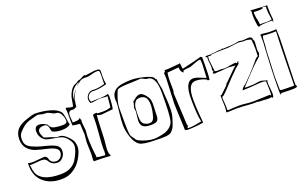

<svg xmlns="http://www.w3.org/2000/svg" viewBox="-87 -1117 2481 1558"><g transform="rotate(-20 1154.0 -338.5)"><path d="M315 -290 329 -291Q353 -291 381.5 -267Q410 -243 424.5 -218.5Q439 -194 439 -160.5Q439 -127 413.5 -79Q388 -31 357 -5.5Q326 20 297 31.5Q268 43 223 43Q132 43 73 -8.5Q14 -60 14 -152Q14 -155 14.5 -162.5Q15 -170 15 -174Q29 -167 56 -167L148 -175H158Q177 -175 185 -142Q188 -130 201.5 -119.5Q215 -109 237 -109Q259 -109 275.5 -126Q292 -143 292 -168Q292 -193 263.5 -207.5Q235 -222 194 -230.5Q153 -239 112 -251.5Q71 -264 42.5 -295Q14 -326 14 -378Q14 -430 43 -462.5Q72 -495 136 -514Q143 -516 157 -521Q185 -531 204 -531Q269 -531 331.5 -513.5Q394 -496 416 -463Q424 -449 430 -411L434 -382Q435 -369 442 -354Q419 -331 367 -331Q315 -331 286 -348Q280 -357 277.5 -376Q275 -395 266.5 -405Q258 -415 235 -415Q212 -415 199.5 -405Q187 -395 187 -380.5Q187 -366 194.5 -350Q202 -334 203 -328Q212 -321 233 -315.5Q254 -310 258 -308.5Q262 -307 275 -302Q302 -290 315 -290ZM120 -158 41 -152H32Q25 -152 24 -153Q29 -104 36 -86Q69 3 234 3Q328 3 372 -60Q418 -134 418 -180Q418 -203 398.5 -230.5Q379 -258 358 -270Q337 -282 284.5 -289.5Q232 -297 213 -306.5Q194 -316 179.5 -339Q165 -362 165 -389Q165 -436 204 -436Q238 -436 272 -411Q284 -378 318 -372Q348 -366 386 -366Q424 -366 424 -389Q424 -421 408 -448.5Q392 -476 373 -476Q354 -476 330 -490Q306 -504 293 -504H278Q266 -504 248 -509Q230 -514 221.5 -514Q213 -514 208.5 -512Q204 -510 176.5 -503Q149 -496 138 -492Q93 -476 49 -424Q33 -405 33 -369.5Q33 -334 51.5 -315Q70 -296 107 -283L127 -275Q144 -268 199 -254.5Q254 -241 282.5 -224Q311 -207 311 -173.5Q311 -140 289.5 -117Q268 -94 244 -94Q202 -94 180 -123Q178 -126 171.5 -136Q165 -146 155 -152Q145 -158 120 -158Z M728 -541 705 -542Q685 -540 672 -526Q659 -512 659 -495.5Q659 -479 666 -466Q683 -468 737.5 -469Q792 -470 817 -479Q819 -461 821 -461Q819 -378 810 -348H799L713 -339Q690 -339 673 -350Q669 -313 666.5 -240.5Q664 -168 663 -149Q655 -66 655 -60Q655 -16 667 -6Q664 1 659.5 1Q655 1 624.5 -1.5Q594 -4 523 -4Q520 -8 520 -22L523 -65L520 -169L526 -235L521 -328Q465 -336 459 -336L457 -364V-441Q457 -467 453 -478Q457 -487 457 -490Q462 -489 472 -486Q495 -478 513 -478Q520 -489 524 -522.5Q528 -556 539.5 -581.5Q551 -607 563 -621Q575 -635 583 -639.5Q591 -644 601.5 -648Q612 -652 619.5 -658.5Q627 -665 635.5 -665Q644 -665 662 -676Q680 -687 687.5 -687Q695 -687 695 -683L694 -682Q767 -693 775 -693Q783 -693 792.5 -693Q802 -693 808 -692.5Q814 -692 819.5 -687Q825 -682 825 -672L824 -627Q824 -588 830 -558Q768 -541 728 -541ZM630 -53 629 -71Q629 -115 636.5 -198.5Q644 -282 644 -327V-360Q649 -365 661 -365.5Q673 -366 676 -367Q679 -366 679 -364V-362Q679 -358 725.5 -358Q772 -358 798 -370L801 -394Q806 -461 807 -464Q797 -462 796 -462Q755 -466 737 -466L674 -457L657 -459Q650 -472 650 -492.5Q650 -513 667 -532Q684 -551 707 -551L730 -550Q763 -550 815 -565Q817 -599 817 -636.5Q817 -674 812.5 -678Q808 -682 792 -682Q776 -682 746.5 -673.5Q717 -665 702 -665L681 -667Q656 -665 642.5 -655.5Q629 -646 618 -637Q607 -628 602 -624Q605 -629 615 -637.5Q625 -646 626 -651Q542 -612 542 -526V-517Q552 -571 587 -606Q546 -552 539 -467L536 -464L533 -465Q530 -465 523 -460Q516 -455 505.5 -456Q495 -457 492 -457Q465 -457 465 -418L469 -359H486Q528 -359 535 -376Q535 -361 542 -354Q539 -344 539 -334L546 -263L542 -211Q542 -117 554 -40Q554 -30 553 -28Q568 -23 593 -21.5Q618 -20 626 -19Q630 -32 630 -53Z M859 -391 857 -415Q857 -504 962 -517Q995 -522 1034.5 -522Q1074 -522 1134.5 -507.5Q1195 -493 1212 -476Q1215 -474 1218.5 -465Q1222 -456 1227 -456Q1230 -454 1230 -450V-444Q1230 -430 1236 -405Q1242 -380 1243.5 -367.5Q1245 -355 1246 -325.5Q1247 -296 1249.5 -270Q1252 -244 1252 -196.5Q1252 -149 1240 -112Q1239 -109 1234.5 -94.5Q1230 -80 1228 -75Q1226 -70 1221.5 -57.5Q1217 -45 1212.5 -38.5Q1208 -32 1202 -24Q1190 -7 1171 0Q1152 7 1103 7L1061 6Q947 6 915 -15Q883 -36 863.5 -93Q844 -150 844 -198Q844 -246 851.5 -304.5Q859 -363 859 -391ZM1231 -340Q1231 -461 1178 -482Q1174 -484 1165.5 -484.5Q1157 -485 1150.5 -486.5Q1144 -488 1128 -496.5Q1112 -505 1106 -505Q1100 -505 1083 -503Q1066 -501 1021 -500Q926 -499 906 -486Q901 -482 894.5 -464Q888 -446 886 -442Q864 -383 864 -337V-217Q864 -119 873 -97Q877 -89 886 -78Q895 -67 899 -58Q910 -41 959 -24.5Q1008 -8 1045 -8Q1082 -8 1142 -24Q1206 -49 1218.5 -99.5Q1231 -150 1231 -340ZM981 -267 977 -301Q978 -306 983 -320Q988 -334 988 -343V-349Q992 -352 1007 -364Q1035 -388 1056.5 -388Q1078 -388 1102 -359Q1126 -330 1129 -308.5Q1132 -287 1132 -280L1128 -171Q1126 -146 1113.5 -134Q1101 -122 1058 -122Q1015 -122 994 -136.5Q973 -151 973 -188Q973 -203 981 -267ZM1101 -195Q1113 -238 1113 -277.5Q1113 -317 1100 -337.5Q1087 -358 1052 -362Q1017 -362 1005 -342Q989 -316 988 -294Q985 -259 985 -223.5Q985 -188 993 -173Q998 -159 1015.5 -149.5Q1033 -140 1046.5 -140Q1060 -140 1066.5 -141.5Q1073 -143 1078 -147.5Q1083 -152 1086 -155Q1089 -158 1092.5 -167Q1096 -176 1097 -179Q1098 -182 1101 -195Z M1316 -504 1328 -502Q1352 -502 1385 -506Q1418 -510 1432 -510H1443L1445 -513L1448 -516Q1452 -509 1453 -490Q1454 -471 1457 -463Q1586 -492 1625 -505Q1628 -504 1629.5 -501.5Q1631 -499 1632 -499Q1632 -500 1634 -500Q1636 -500 1637 -501Q1637 -304 1629 -304L1616 -305Q1615 -306 1614.5 -307.5Q1614 -309 1613 -310Q1609 -316 1600 -319Q1561 -336 1520 -336Q1451 -336 1451 -199Q1451 -140 1456.5 -75.5Q1462 -11 1463 4Q1393 16 1325 16Q1311 16 1303 8V-20Q1295 -182 1295 -223L1304 -431Q1304 -460 1301 -484Q1309 -484 1311 -487Q1313 -490 1314 -495.5Q1315 -501 1316 -504ZM1613 -327 1619 -442Q1619 -464 1616 -485Q1594 -485 1560 -471Q1526 -457 1517.5 -455.5Q1509 -454 1488 -452.5Q1467 -451 1455 -446V-444L1456 -440Q1456 -435 1451 -433Q1429 -447 1429 -485L1330 -476Q1324 -447 1324 -405L1325 -325L1323 -312V-316Q1320 -308 1320 -297L1326 -176Q1327 -153 1329 -118Q1333 -46 1333 -36V-27L1338 -18L1331 1Q1329 1 1327 -3V-1Q1327 5 1346 5Q1365 5 1383 2Q1404 -1 1451 -10Q1436 -81 1436 -210Q1436 -361 1509 -361Q1532 -361 1567.5 -345.5Q1603 -330 1613 -327Z M1788 -504 1805 -503Q1805 -507 1812.5 -507Q1820 -507 1820 -506L1818 -504L1858 -506Q1917 -508 1937 -513Q1957 -518 1961 -518L1992 -513L2042 -517Q2064 -517 2073 -503Q2072 -502 2072 -497L2074 -482Q2074 -477 2073 -476Q2074 -477 2075.5 -483Q2077 -489 2079 -491Q2081 -475 2081 -466Q2081 -466 2077 -402Q2077 -387 2082 -372Q2081 -367 2078 -359Q2075 -351 2073 -345Q2028 -307 1994 -272Q1928 -204 1878 -149Q1882 -145 1893 -145L1955 -147Q2001 -154 2013 -154Q2025 -154 2042 -148Q2059 -142 2064 -142Q2069 -142 2070 -143Q2066 -134 2066 -109L2073 -31Q2073 7 2062 7Q2058 7 2057.5 3.5Q2057 0 2055 0Q2039 3 2025 3L1946 -1Q1938 -1 1937 0Q1937 -2 1938.5 -3Q1940 -4 1940 -5Q1926 -3 1903 -3Q1880 -3 1796 -10Q1786 -10 1785 -9Q1777 -11 1771 -11L1688 -8H1678Q1669 -8 1668 -9Q1673 -28 1673 -58L1670 -153Q1673 -156 1680 -156Q1743 -213 1746 -222Q1748 -230 1758 -236Q1865 -343 1869 -343L1870 -342Q1869 -343 1868 -343L1857 -342L1807 -347Q1804 -347 1744 -341Q1698 -341 1688 -335Q1688 -341 1681 -341Q1674 -341 1673 -345Q1673 -348 1678 -352Q1683 -356 1683 -361V-365Q1683 -367 1681 -367L1678 -366L1676 -368Q1680 -379 1680 -400L1674 -464Q1674 -469 1676 -483Q1674 -485 1669 -485.5Q1664 -486 1662 -489Q1665 -496 1675 -496L1702 -495ZM1947 -508 1856 -497Q1709 -497 1709 -488L1707 -485L1697 -486Q1687 -486 1685 -488Q1682 -472 1682 -457L1694 -356Q1701 -352 1717 -352L1740 -353L1779 -350Q1788 -350 1823.5 -356.5Q1859 -363 1878 -363Q1879 -362 1879 -359Q1879 -356 1883 -356Q1887 -356 1892 -362Q1897 -368 1902 -368V-365L1896 -351Q1896 -349 1898 -347Q1858 -316 1807.5 -263Q1757 -210 1725 -175.5Q1693 -141 1684 -141Q1679 -141 1679 -133V-116Q1683 -67 1683 -43L1682 -25Q1682 -24 1683 -24H1686Q1687 -24 1687 -23L1686 -21Q1751 -26 1783.5 -26Q1816 -26 1843.5 -22Q1871 -18 1909 -18L2049 -23Q2051 -23 2052 -18.5Q2053 -14 2055 -14Q2060 -14 2060 -42V-53Q2060 -66 2057 -135Q2044 -142 2015 -142Q1903 -132 1853 -132Q1858 -146 1871.5 -157.5Q1885 -169 1887 -171Q1886 -170 1886 -167Q1968 -249 1989 -274.5Q2010 -300 2016.5 -306.5Q2023 -313 2031 -324Q2048 -346 2064 -351Q2066 -389 2066 -416Q2066 -443 2061 -495Q2035 -505 2013 -505L1992 -504L1962 -508Z M2158 -509 2214 -503Q2278 -503 2280 -505Q2282 -451 2282 -423L2272 -61V-28Q2273 -26 2276 -21.5Q2279 -17 2279 -13Q2279 -2 2235 -2H2220L2142 -4Q2138 -3 2137 1.5Q2136 6 2134 6Q2129 6 2129 -23V-59Q2129 -199 2144 -441V-490Q2144 -496 2142 -506Q2148 -509 2158 -509ZM2183 -26 2252 -25H2260Q2261 -71 2264 -235Q2267 -399 2272 -490Q2265 -489 2254 -489H2236Q2187 -489 2160 -493Q2152 -475 2152 -444.5Q2152 -414 2148.5 -391Q2145 -368 2143.5 -303Q2142 -238 2139.5 -206.5Q2137 -175 2137 -131Q2137 -87 2139 -31L2143 -30Q2144 -30 2150 -28Q2160 -26 2183 -26ZM2133 -720 2253 -713H2265Q2275 -713 2277 -714Q2276 -713 2276 -703V-689Q2276 -644 2283 -586Q2279 -584 2279 -578Q2279 -572 2277 -569Q2274 -569 2274 -574V-580Q2274 -583 2269 -583Q2160 -583 2160 -571Q2157 -574 2154 -574H2152Q2147 -574 2142.5 -612.5Q2138 -651 2138 -674.5Q2138 -698 2141 -707Q2141 -711 2137 -713.5Q2133 -716 2133 -720ZM2232 -710 2233 -704Q2233 -697 2195 -697Q2157 -697 2156 -698L2154 -688Q2155 -678 2156 -668Q2157 -658 2158 -651.5Q2159 -645 2159 -642Q2161 -642 2165 -618.5Q2169 -595 2169 -587L2187 -588L2227 -587Q2256 -587 2272 -593Q2262 -653 2262 -678.5Q2262 -704 2263 -705Q2256 -710 2236 -710Z"/></g></svg>

Font: Londrina Sketch
Style: Regular
Weight: 400
Designer: Marcelo Magalhaes
Foundry: Marcelo Magalhaes
Version: Version 1.001 2011